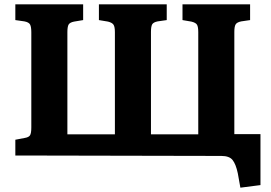

<svg xmlns="http://www.w3.org/2000/svg" viewBox="-20 -720 1256 889"><path d="M1093 149 1081 82Q1072 40 1057 21Q1042 2 1005 2L51 0V-73L93 -81Q113 -84 119 -93.5Q125 -103 125 -130V-570Q125 -595 119.5 -606Q114 -617 93 -621L51 -627V-700H365V-627L323 -620Q303 -616 297.5 -606Q292 -596 292 -571V-98H512V-571Q512 -595 506 -605Q500 -615 480 -620L438 -627V-700H752V-627L710 -621Q690 -617 684.5 -607Q679 -597 679 -572V-98H898V-571Q898 -595 892.5 -605Q887 -615 866 -620L825 -627V-700H1138V-627L1097 -621Q1077 -617 1071 -607Q1065 -597 1065 -572V-99H1186V137Z"/></svg>

Font: Literata 12pt
Style: Bold
Weight: 700
Designer: Latin by Veronika Burian and Jose Scaglione. Greek by Irene Vlachou. Cyrillic by Vera Evstafieva.
Foundry: TypeTogether
Version: Version 3.002